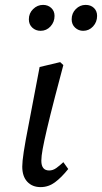

<svg xmlns="http://www.w3.org/2000/svg" viewBox="-20 -752 417 785"><path d="M146 13Q112 13 91.5 -9Q71 -31 71 -71Q71 -91 77 -131Q83 -171 98 -247L142 -478L226 -498L239 -486L205 -357Q184 -276 172 -224.5Q160 -173 154.5 -143Q149 -113 149 -95Q149 -55 181 -55Q196 -55 209.5 -64.5Q223 -74 239 -89L259 -61Q231 -26 204.5 -6.5Q178 13 146 13ZM146 -626Q126 -626 112 -639Q98 -652 98 -673Q98 -698 115.5 -715Q133 -732 156 -732Q176 -732 189.5 -719.5Q203 -707 203 -687Q203 -662 186.5 -644Q170 -626 146 -626ZM320 -626Q301 -626 287 -639Q273 -652 273 -673Q273 -698 290 -715Q307 -732 330 -732Q351 -732 364 -719.5Q377 -707 377 -687Q377 -662 360.5 -644Q344 -626 320 -626Z"/></svg>

Font: Source Serif 4 SmText
Style: Italic
Weight: 400
Italic angle: -12°
Designer: Frank Grießhammer
Foundry: Adobe
Version: Version 4.005;hotconv 1.1.0;makeotfexe 2.6.0